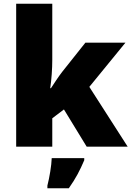

<svg xmlns="http://www.w3.org/2000/svg" viewBox="-20 -780 699 1021"><path d="M258 -461V-760H66V0H258V-151L320 -198L441 0H659L455 -318L647 -553H434L310 -397C292 -374 266 -334 251 -311H247C254 -356 258 -416 258 -461ZM428 72V61H255C254 99 243 165 232 207V221H346C384 167 405 126 428 72Z"/></svg>

Font: Noto Sans Sinhala Black
Style: Regular
Weight: 900
Designer: Jelle Bosma - Monotype Design Team
Foundry: Monotype Imaging Inc.
Version: Version 2.006